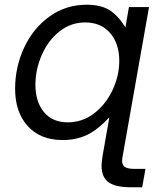

<svg xmlns="http://www.w3.org/2000/svg" viewBox="-20 -583 674 813"><path d="M533 210Q469 210 439.5 188.5Q410 167 410 119Q410 107 414 79L443 -86Q392 -32 347 -11Q302 10 245 10Q151 10 97.5 -49Q44 -108 44 -207Q44 -300 82.5 -382Q121 -464 190 -513.5Q259 -563 347 -563Q405 -563 441.5 -541.5Q478 -520 511 -467L526 -553H611L498 86Q497 91 497 98Q497 116 509 124Q521 132 547 132H596L582 210ZM485 -326Q485 -399 446 -443.5Q407 -488 341 -488Q280 -488 232 -450Q184 -412 157 -350.5Q130 -289 130 -224Q130 -152 166 -108.5Q202 -65 267 -65Q329 -65 378.5 -103Q428 -141 456.5 -201.5Q485 -262 485 -326Z"/></svg>

Font: Open Sauce One
Style: Italic
Weight: 400
Italic angle: -10°
Designer: Alfredo Marco Pradil
Foundry: Creative Sauce Fz LLC
Version: Version 1.477